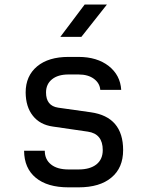

<svg xmlns="http://www.w3.org/2000/svg" viewBox="-20 -805 639 833"><path d="M241.7 -645 347.2 -785.2H443.8L333 -645ZM277.3 7.8Q185.5 7.8 135.3 -33.7Q85 -75.2 84.5 -150.9H174.3Q174.3 -112.8 201.7 -91.3Q228.5 -69.8 277.3 -69.8H320.8Q370.6 -69.8 398.4 -91.8Q425.8 -113.8 425.8 -153.8Q425.8 -224.6 360.8 -233.9L209.5 -255.9Q153.3 -263.7 122.6 -302.7Q91.8 -341.3 91.3 -403.8Q91.3 -475.6 141.1 -517.1Q190.4 -558.1 277.3 -558.1H320.8Q400.9 -558.1 451.7 -518.6Q502 -479 505.9 -415H415Q413.1 -443.8 387.7 -462.9Q362.3 -481.9 320.8 -481.9H277.3Q231.4 -481.9 205.6 -460.9Q179.7 -439.9 179.7 -403.8Q179.7 -345.7 232.4 -337.9L374 -317.9Q514.2 -297.9 514.2 -153.8Q514.2 -76.7 463.4 -34.7Q413.1 7.8 320.8 7.8Z"/></svg>

Font: UDEV Gothic 35
Style: Regular
Weight: 400
Version: v2.1.0; ttfautohint (v1.8.4.7-5d5b-dirty) -l 6 -r 45 -G 200 